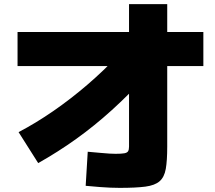

<svg xmlns="http://www.w3.org/2000/svg" viewBox="-20 -845 1040 930"><path d="M70 -205Q154 -249 238 -307Q322 -365 402.5 -434Q483 -503 555 -580L690 -480Q606 -388 521.5 -311.5Q437 -235 349 -172Q261 -109 165 -55ZM560 65Q536 65 514 64Q492 63 464.5 61Q437 59 395 55L405 -110Q441 -107 466.5 -104.5Q492 -102 510 -101Q528 -100 540 -100Q568 -100 582 -102.5Q596 -105 600.5 -112.5Q605 -120 605 -135V-825H790V-135Q790 -67 783 -27Q776 13 753 33Q730 53 684 59Q638 65 560 65ZM65 -525V-690H965V-525Z"/></svg>

Font: M PLUS 1 Thin Black
Style: Regular
Weight: 900
Version: Version 1.001